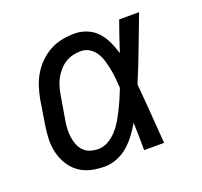

<svg xmlns="http://www.w3.org/2000/svg" viewBox="-99 -640 798 760"><g transform="rotate(-20 300.0 -260.0)"><path d="M220 8Q191 8 162.5 1.5Q134 -5 111.5 -21.5Q89 -38 74.5 -62Q60 -86 53.5 -113.5Q47 -141 48 -170.5Q49 -200 54 -230L70 -330Q75 -356 83 -381Q91 -406 105 -429.5Q119 -453 139 -472.5Q159 -492 183.5 -505Q208 -518 234 -523Q260 -528 286 -528Q313 -528 338.5 -517.5Q364 -507 381.5 -487.5Q399 -468 410 -444Q421 -420 429 -394Q439 -426 450 -457.5Q461 -489 472 -520H556Q530 -453 505 -386Q480 -319 452 -253Q458 -190 462.5 -126.5Q467 -63 472 0H388Q388 -28 387.5 -56.5Q387 -85 386 -113V-115Q386 -115 386 -115Q386 -115 386 -116Q372 -92 355.5 -70Q339 -48 318 -30Q297 -12 271.5 -2Q246 8 220 8ZM220 -66Q242 -66 262 -77.5Q282 -89 297.5 -106Q313 -123 324.5 -142.5Q336 -162 346 -182Q356 -202 365 -222.5Q374 -243 382 -264Q381 -284 379 -304Q377 -324 373.5 -343Q370 -362 364.5 -381Q359 -400 349 -416.5Q339 -433 322.5 -443.5Q306 -454 286 -454Q269 -454 252 -450Q235 -446 220 -436.5Q205 -427 193 -413Q181 -399 172.5 -383.5Q164 -368 159.5 -351.5Q155 -335 152 -318L135 -218Q132 -200 131 -182.5Q130 -165 132.5 -148Q135 -131 141 -115.5Q147 -100 158.5 -88Q170 -76 186.5 -71Q203 -66 220 -66Z"/></g></svg>

Font: Zed Sans Extended
Style: Italic
Weight: 400
Width: 7
Italic angle: -9°
Designer: Belleve Invis
Foundry: Belleve Invis
Version: Version 1.0.0; ttfautohint (v1.8.4)